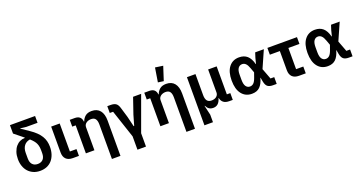

<svg xmlns="http://www.w3.org/2000/svg" viewBox="-47 -1656 5096 2707"><g transform="rotate(-20 2501.5 -302.5)"><path d="M304 -638 218 -648V-644L334 -565Q386 -530 422.5 -494.5Q459 -459 481.5 -422Q504 -385 514 -345Q524 -305 524 -262Q524 -199 507 -148.5Q490 -98 458.5 -62Q427 -26 382 -7Q337 12 281 12Q225 12 180.5 -7.5Q136 -27 104.5 -61.5Q73 -96 56 -144.5Q39 -193 39 -250Q39 -310 55 -356.5Q71 -403 97.5 -434.5Q124 -466 159 -482.5Q194 -499 233 -499V-505L98 -614V-740H475V-638ZM390 -247Q390 -281 386 -307.5Q382 -334 371.5 -358Q361 -382 342 -405Q323 -428 294 -454Q237 -446 205 -405Q173 -364 173 -295V-213Q173 -153 202 -122Q231 -91 281 -91Q332 -91 361 -122Q390 -153 390 -213Z M864 0H772Q706 0 671.5 -34.5Q637 -69 637 -133V-522H765V-102H864Z M968 0V-420H916V-522H990Q1086 -522 1095 -431H1100Q1116 -476 1151 -505Q1186 -534 1247 -534Q1328 -534 1371 -481Q1414 -428 1414 -330V200H1286V-317Q1286 -373 1266 -401Q1246 -429 1200 -429Q1180 -429 1161.5 -423.5Q1143 -418 1128.5 -407.5Q1114 -397 1105 -381.5Q1096 -366 1096 -345V0Z M1669 0 1529 -420H1479V-522H1529Q1580 -522 1608 -502.5Q1636 -483 1651 -430L1695 -283L1732 -130H1740L1784 -283L1866 -522H1987L1797 0V200H1669Z M2086 0V-420H2034V-522H2108Q2204 -522 2213 -431H2218Q2234 -476 2269 -505Q2304 -534 2365 -534Q2446 -534 2489 -481Q2532 -428 2532 -330V200H2404V-317Q2404 -373 2384 -401Q2364 -429 2318 -429Q2298 -429 2279.5 -423.5Q2261 -418 2246.5 -407.5Q2232 -397 2223 -381.5Q2214 -366 2214 -345V0ZM2348 -581 2264 -593 2298 -805 2415 -788Z M2674 200V-522H2802V-205Q2802 -151 2823 -122.5Q2844 -94 2890 -94Q2909 -94 2927.5 -99Q2946 -104 2960 -114.5Q2974 -125 2983 -140.5Q2992 -156 2992 -177V-522H3120V-102H3172V0H3120Q3063 0 3033 -25Q3003 -50 2995 -92H2991Q2963 12 2877 12Q2841 12 2816 -4.5Q2791 -21 2774 -56H2769L2802 87V200Z M3831 0H3776Q3723 0 3696 -21.5Q3669 -43 3658 -98L3647 -159H3644Q3621 -74 3577.5 -31Q3534 12 3458 12Q3362 12 3306 -59Q3250 -130 3250 -261Q3250 -392 3306 -463Q3362 -534 3458 -534Q3533 -534 3579.5 -493Q3626 -452 3649 -364H3653L3674 -447L3698 -522H3828L3714 -264L3775 -102H3831ZM3467 -94Q3497 -94 3520 -115.5Q3543 -137 3562 -191L3587 -262L3562 -331Q3543 -385 3520 -407Q3497 -429 3467 -429Q3429 -429 3406.5 -397.5Q3384 -366 3384 -300V-223Q3384 -156 3406.5 -125Q3429 -94 3467 -94Z M4166 0Q4100 0 4065.5 -34.5Q4031 -69 4031 -133V-420H3881V-522H4325V-420H4159V-102H4267V0Z M4969 0H4914Q4861 0 4834 -21.5Q4807 -43 4796 -98L4785 -159H4782Q4759 -74 4715.5 -31Q4672 12 4596 12Q4500 12 4444 -59Q4388 -130 4388 -261Q4388 -392 4444 -463Q4500 -534 4596 -534Q4671 -534 4717.5 -493Q4764 -452 4787 -364H4791L4812 -447L4836 -522H4966L4852 -264L4913 -102H4969ZM4605 -94Q4635 -94 4658 -115.5Q4681 -137 4700 -191L4725 -262L4700 -331Q4681 -385 4658 -407Q4635 -429 4605 -429Q4567 -429 4544.5 -397.5Q4522 -366 4522 -300V-223Q4522 -156 4544.5 -125Q4567 -94 4605 -94Z"/></g></svg>

Font: IBM Plex Sans SmBld
Style: Regular
Weight: 600
Designer: Mike Abbink, Paul van der Laan, Pieter van Rosmalen
Foundry: Bold Monday
Version: Version 3.005